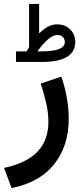

<svg xmlns="http://www.w3.org/2000/svg" viewBox="-35 -676 408 960"><path d="M97.7 -418.9Q101.6 -424.3 104.5 -429.9Q107.4 -435.5 110.4 -440.4V-656.2H160.6V-508.8Q181.2 -529.3 203.1 -541.7Q225.1 -554.2 250 -554.2Q290.5 -554.2 315.9 -529.1Q341.3 -503.9 341.3 -466.3Q340.8 -415 298.1 -390.6Q255.4 -366.2 174.8 -366.2H44.9V-418.9ZM174.3 -419.4Q235.4 -419.4 262.2 -431.6Q289.1 -443.8 289.1 -464.8Q289.1 -481 279.3 -491Q269.5 -501 252.4 -501Q230 -501 204.6 -479Q179.2 -457 152.3 -418.9ZM22.9 264.2 -14.6 163.6Q98.6 139.2 152.8 82Q207 24.9 207 -67.9Q207 -110.8 195.8 -160.6Q184.6 -210.4 168.5 -258.3L271.5 -292.5Q290 -241.2 299.3 -186.8Q308.6 -132.3 308.6 -81.5Q308.6 54.2 235.6 145.5Q162.6 236.8 22.9 264.2Z"/></svg>

Font: Vazirmatn RD Medium
Style: Regular
Weight: 500
Designer: Saber Rastikerdar
Foundry: Saber Rastikerdar
Version: Version 33.003